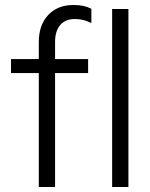

<svg xmlns="http://www.w3.org/2000/svg" viewBox="-20 -747 598 767"><path d="M135 0V-579Q135 -647 172.5 -687Q210 -727 273 -727Q296 -727 312.5 -723.5Q329 -720 345 -712V-655Q329 -663 313.5 -667Q298 -671 279 -671Q241 -671 220.5 -647Q200 -623 200 -579V0ZM24 -455V-511H332V-455ZM428 0V-711H493V0Z"/></svg>

Font: TikTok Sans 24pt Light
Style: Regular
Weight: 300
Version: Version 4.000